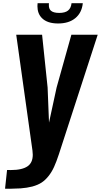

<svg xmlns="http://www.w3.org/2000/svg" viewBox="-20 -1028 634 1207"><path d="M243.7 -914.1Q215.3 -942.4 215.3 -989.3Q215.3 -998 216.3 -1007.8H287.6Q287.1 -1002 287.1 -997.1Q286.6 -973.6 299.3 -961.4Q314.9 -946.8 352.1 -946.8Q389.2 -946.8 407.7 -961.7Q426.3 -976.6 429.7 -1007.8H500.5Q494.6 -948.2 453.9 -914.3Q413.1 -880.4 345.2 -880.4Q277.3 -880.4 243.7 -914.1ZM11.7 158.2 24.4 40.5Q36.6 41 47.9 41Q120.1 41 154.3 16.6Q186 -5.9 186 -55.7Q186 -67.9 184.1 -81.5L82 -809.6H244.6L279.3 -478L288.1 -257.3L335.9 -478L428.7 -809.6H594.2L350.1 -58.1Q334.5 -10.7 319.8 21.5Q305.2 53.7 284.7 79.3Q264.2 105 241.2 119.9Q218.3 134.8 183.6 144.5Q149.4 153.3 109.4 156.2Q80.1 158.2 41 158.7Q26.9 158.7 11.7 158.2Z"/></svg>

Font: Oswald
Style: Bold
Weight: 700
Designer: Vernon Adams
Foundry: Vernon Adams
Version: 3.0; ttfautohint (v0.94.23-7a4d-dirty) -l 8 -r 50 -G 200 -x 